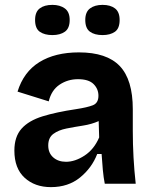

<svg xmlns="http://www.w3.org/2000/svg" viewBox="-20 -754 627 788"><path d="M189 14Q123 14 81 -24.5Q39 -63 39 -136Q39 -193 68.5 -226Q98 -259 154.5 -276.5Q211 -294 292 -306Q338 -313 361 -322Q384 -331 384 -361Q384 -389 364 -409Q344 -429 300 -429Q258 -429 224.5 -406.5Q191 -384 180 -338L52 -378Q77 -459 141.5 -499Q206 -539 304 -539Q418 -539 471.5 -483Q525 -427 525 -306V-217Q525 -108 537 0H410Q405 -25 402 -57Q399 -89 397 -122H379Q357 -65 308.5 -25.5Q260 14 189 14ZM251 -90Q288 -90 327 -115.5Q366 -141 387 -190L385 -257Q356 -244 320.5 -238.5Q285 -233 252.5 -226.5Q220 -220 199 -204.5Q178 -189 178 -157Q178 -126 198.5 -108Q219 -90 251 -90ZM401 -610Q368 -610 349 -624Q330 -638 330 -672Q330 -705 349.5 -719.5Q369 -734 401 -734Q433 -734 452 -719.5Q471 -705 471 -672Q471 -637 451.5 -623.5Q432 -610 401 -610ZM195 -610Q163 -610 143.5 -623.5Q124 -637 124 -672Q124 -705 143 -719.5Q162 -734 195 -734Q226 -734 246 -719.5Q266 -705 266 -672Q266 -638 246.5 -624Q227 -610 195 -610Z"/></svg>

Font: Bricolage Grotesque 12pt Bricolage Grotesque 10pt Regular
Style: Bold
Weight: 700
Designer: Mathieu Triay
Foundry: Atelier Triay
Version: Version 1.001; ttfautohint (v1.8.4.7-5d5b);gftools[0.9.33.de